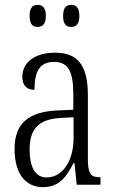

<svg xmlns="http://www.w3.org/2000/svg" viewBox="-20 -761 469 791"><path d="M274 -650C293 -650 307 -661 307 -695C307 -730 293 -741 274 -741C253 -741 240 -730 240 -695C240 -661 253 -650 274 -650ZM135 -650C154 -650 169 -661 169 -695C169 -730 154 -741 135 -741C115 -741 102 -730 102 -695C102 -661 115 -650 135 -650ZM156 10C225 10 253 -32 283 -89H287L296 0H394V-31H391C354 -31 342 -44 342 -108V-369C342 -497 296 -544 207 -544C124 -544 72 -504 72 -445C72 -410 89 -391 122 -391C122 -466 143 -506 203 -506C264 -506 282 -461 282 -372V-309L218 -306C98 -301 40 -253 40 -148C40 -41 89 10 156 10ZM172 -30C123 -30 102 -76 102 -145C102 -225 135 -270 229 -275L283 -278V-191C283 -100 239 -30 172 -30Z"/></svg>

Font: Noto Serif Hebrew ExtraCondensed Light
Style: Regular
Weight: 300
Width: 2
Designer: Monotype Design Team
Foundry: Monotype Imaging Inc.
Version: Version 2.004